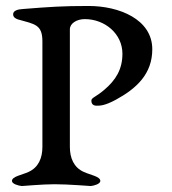

<svg xmlns="http://www.w3.org/2000/svg" viewBox="-20 -621 575 643"><path d="M214 -523C214 -542 236 -557 264 -557C331 -557 390 -508 390 -441C390 -389 368 -353 329 -320C301 -296 286 -294 286 -284C286 -272 293 -267 304 -267C315 -267 331 -267 368 -287C438 -325 490 -374 490 -456C490 -557 378 -601 277 -601C188 -601 147 -598 59 -591C38 -590 24 -585 24 -573C24 -564 31 -559 40 -556C97 -540 122 -539 122 -482V-129C122 -92 109 -60 75 -45C53 -35 20 -30 20 -15C20 -5 42 1 53 2C60 2 120 -4 163 -4C211 -4 277 2 284 2C295 1 316 -5 316 -15C316 -30 283 -35 261 -45C227 -60 214 -92 214 -129Z"/></svg>

Font: EB Garamond SC 08
Style: Regular
Weight: 400
Version: Version 0.016